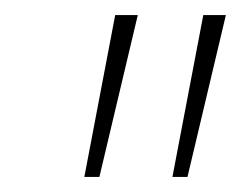

<svg xmlns="http://www.w3.org/2000/svg" viewBox="-20 -734 320 255"><path d="M92 -499 133 -714H163L112 -499ZM209 -499 250 -714H280L229 -499Z"/></svg>

Font: Noto Serif ExtraCondensed Thin
Style: Italic
Weight: 100
Width: 2
Italic angle: -12°
Designer: Monotype Design Team
Foundry: Monotype Imaging Inc.
Version: Version 2.013